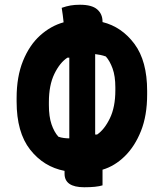

<svg xmlns="http://www.w3.org/2000/svg" viewBox="-20 -755 690 809"><path d="M240 -722Q260 -729 277.5 -732Q295 -735 317 -735Q367 -735 389.5 -715.5Q412 -696 412 -664V-662Q493 -642 546.5 -570Q600 -498 600 -372V-357Q600 -268 574 -203Q548 -138 505.5 -96.5Q463 -55 412 -40V26Q399 30 380 32Q361 34 335 34Q252 34 252 -23V-35Q164 -52 107 -124.5Q50 -197 50 -327V-342Q50 -432 77 -498.5Q104 -565 149 -605.5Q194 -646 248 -661Q245 -691 240 -722ZM381 -188H389Q420 -209 443 -256.5Q466 -304 466 -374V-387Q466 -434 454.5 -466Q443 -498 426 -517Q415 -521 403 -523.5Q391 -526 381 -527ZM186 -312Q186 -264 197 -231.5Q208 -199 226 -179Q237 -175 249.5 -173.5Q262 -172 272 -172V-512H264Q232 -491 209 -443.5Q186 -396 186 -325Z"/></svg>

Font: Recursive Sn Csl St XBd
Style: Regular
Weight: 800
Version: Version 1.085;hotconv 1.1.0;makeotfexe 2.6.0; ttfautohint (v